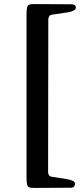

<svg xmlns="http://www.w3.org/2000/svg" viewBox="-20 -721 402 942"><path d="M110 145V-645Q110 -673 113 -684.5Q116 -696 124 -698.5Q132 -701 152 -701L328 -700Q338 -700 345 -697Q352 -694 352 -683Q352 -668 316 -661L235 -649Q226 -648 221.5 -641Q217 -634 217 -626L216 125Q216 132 220.5 138.5Q225 145 233 146L309 158Q348 165 348 179Q348 200 328 200L152 201Q132 201 124 198.5Q116 196 113 184.5Q110 173 110 145Z"/></svg>

Font: EB Garamond ExtraBold
Style: Regular
Weight: 800
Designer: Georg Duffner and Octavio Pardo
Foundry: Georg Duffner
Version: Version 1.000